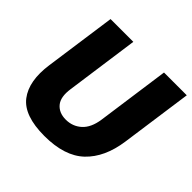

<svg xmlns="http://www.w3.org/2000/svg" viewBox="-185 -924 1115 1115"><g transform="rotate(45 372.5 -366.0)"><path d="M324 10Q157 10 95 -71Q33 -152 54 -301L116 -742H303L240 -291Q229 -217 259 -181Q289 -145 345 -145Q401 -145 441 -181Q481 -217 492 -291L555 -742H742L680 -300Q659 -151 574.5 -70.5Q490 10 324 10Z"/></g></svg>

Font: Morrison ExtraBold
Style: Regular
Weight: 800
Designer: Pablo Impallari, Rodrigo Fuenzalida (Modified by Dan O. Williams)
Version: Version 0.03;June 6, 2019;FontCreator 11.5.0.2425 64-bit; tt